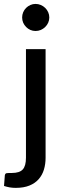

<svg xmlns="http://www.w3.org/2000/svg" viewBox="-56 -752 320 954"><path d="M170.5 -508V32Q170.5 63.5 162.2 90.8Q154 118 136.2 138.2Q118.5 158.5 90.2 170Q62 181.5 22 181.5Q5.5 181.5 -8.2 179Q-22 176.5 -36 172L-32 119Q-30 109.5 -23.2 108.5Q-16.5 107.5 2.5 107.5Q41 107.5 57 90Q73 72.5 73 32V-508ZM189 -665Q189 -651.5 183.5 -639.2Q178 -627 168.5 -617.8Q159 -608.5 146.8 -603.2Q134.5 -598 120.5 -598Q107 -598 95 -603.2Q83 -608.5 73.8 -617.8Q64.5 -627 59.2 -639.2Q54 -651.5 54 -665Q54 -679 59.2 -691.2Q64.5 -703.5 73.8 -712.8Q83 -722 95 -727.2Q107 -732.5 120.5 -732.5Q134.5 -732.5 146.8 -727.2Q159 -722 168.5 -712.8Q178 -703.5 183.5 -691.2Q189 -679 189 -665Z"/></svg>

Font: LatoLatin Medium
Style: Regular
Weight: 500
Designer: Lukasz Dziedzic with Adam Twardoch and Botio Nikoltchev
Foundry: tyPoland Lukasz Dziedzic
Version: Version 2.015; 2015-08-06; http://www.latofonts.com/